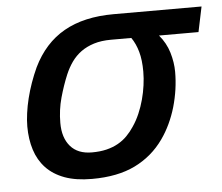

<svg xmlns="http://www.w3.org/2000/svg" viewBox="-43 -560 723 624"><g transform="rotate(-5 318.0 -248.5)"><path d="M636.2 -512.2 619.1 -430.2H490.2Q512.7 -403.8 522.5 -371.3Q532.2 -338.9 532.2 -308.1Q532.2 -279.8 528.1 -251Q523.9 -222.2 515.9 -194.3Q507.8 -166.5 495.6 -140.6Q483.4 -114.7 467.8 -92.8Q431.2 -41 374 -12.9Q316.9 15.1 232.9 15.1Q180.7 15.1 143.8 1.5Q106.9 -12.2 83.5 -37.1Q60.1 -62 49.1 -96.7Q38.1 -131.3 38.1 -172.9Q38.1 -192.9 41.3 -216.1Q44.4 -239.3 50.5 -263.9Q56.6 -288.6 65.4 -313.5Q74.2 -338.4 85 -361.8Q122.1 -438.5 187.3 -475.3Q252.4 -512.2 349.1 -512.2ZM334 -430.2Q301.8 -430.2 277.6 -422.6Q253.4 -415 235.4 -401.9Q217.3 -388.7 204.3 -370.4Q191.4 -352.1 182.1 -330.1Q168 -296.4 157 -257.1Q146 -217.8 146 -174.8Q146 -126.5 170.2 -98.6Q194.3 -70.8 240.2 -70.8Q266.6 -70.8 287.8 -75.9Q309.1 -81.1 325.9 -90.6Q342.8 -100.1 355.7 -113.3Q368.7 -126.5 378.9 -142.1Q391.6 -160.6 401.1 -182.6Q410.6 -204.6 416.7 -227.5Q422.9 -250.5 426 -273.4Q429.2 -296.4 429.2 -317.9Q429.2 -356 421.6 -382.8Q414.1 -409.7 399.9 -430.2Z"/></g></svg>

Font: Clear Sans Medium
Style: Italic
Weight: 500
Italic angle: -12°
Foundry: Intel Corporation
Version: Version 1.00